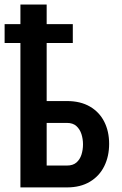

<svg xmlns="http://www.w3.org/2000/svg" viewBox="-24 -816 530 836"><path d="M142.1 -376H267.6Q326.2 -376 367.4 -352.1Q408.7 -328.1 429.9 -286.1Q451.2 -244.1 451.2 -189.5Q451.2 -135.3 429.9 -92.3Q408.7 -49.3 367.4 -24.7Q326.2 0 267.6 0H64.9V-796.4H179.2V-95.2H267.6Q293.5 -95.2 308.6 -108.2Q323.7 -121.1 330.6 -142.3Q337.4 -163.6 337.4 -187.5Q337.4 -210.9 330.6 -232.2Q323.7 -253.4 308.6 -267.1Q293.5 -280.8 267.6 -280.8H142.1ZM293 -710.9V-628.9H-3.9V-710.9Z"/></svg>

Font: Roboto Condensed Medium
Style: Regular
Weight: 500
Designer: Christian Robertson
Foundry: Google
Version: Version 3.0